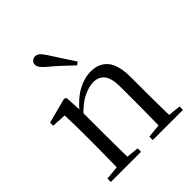

<svg xmlns="http://www.w3.org/2000/svg" viewBox="-221 -960 1102 1102"><g transform="rotate(-45 330.5 -409.0)"><path d="M41.7 0V-27.8L150.4 -38.6H182.8L286.7 -27.8V0ZM123.9 0Q125.1 -24.4 125.6 -65.3Q126.1 -106.3 126.6 -150.7Q127.1 -195.1 127.1 -228.5V-289.4Q127.1 -340.8 126.5 -380.8Q125.9 -420.7 123.9 -457.5L35.8 -462.4V-487.9L189.9 -528L202.9 -519.8L209.3 -403.1V-401.7V-228.5Q209.3 -195.1 209.8 -150.7Q210.3 -106.3 210.8 -65.3Q211.3 -24.4 212.3 0ZM381.8 0V-27.8L489.3 -38.6H522.3L626.8 -27.8V0ZM463.5 0Q464.5 -24.4 465 -64.8Q465.5 -105.3 466 -149.7Q466.5 -194.1 466.5 -228.5V-344.3Q466.5 -418.1 442.4 -447.5Q418.3 -476.9 374.6 -476.9Q340.9 -476.9 293.8 -454.8Q246.6 -432.7 192.2 -372.4L183.7 -406H193.8Q248.4 -472.9 302.1 -501.7Q355.9 -530.6 408.5 -530.6Q474 -530.6 511 -487.1Q548 -443.5 548 -342.4V-228.5Q548 -194.1 548.5 -149.7Q549 -105.3 549.6 -64.8Q550.2 -24.4 551.2 0ZM395.6 -624 377.8 -610.1Q347.5 -639.2 316.7 -667.9Q285.9 -696.6 252.7 -723.8Q229.8 -742.9 219.4 -757Q208.9 -771.1 208.9 -783.8Q208.9 -800.3 219.7 -809.1Q230.5 -817.9 243.6 -817.9Q257.8 -817.9 270.3 -807.8Q282.8 -797.8 298.6 -773Q322.9 -734 347.7 -696.9Q372.5 -659.9 395.6 -624Z"/></g></svg>

Font: Noto Serif TC
Style: Regular
Weight: 200
Designer: Ryoko NISHIZUKA 西塚涼子 (kana & ideographs); Frank Grießhammer (Latin, Greek & Cyrillic); Wenlong ZHANG 张文龙 (bopomofo); San
Foundry: Adobe
Version: Version 2.001;hotconv 1.1.0;makeotfexe 2.6.0